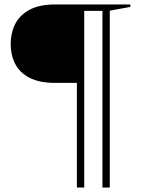

<svg xmlns="http://www.w3.org/2000/svg" viewBox="-20 -735 642 864"><path d="M359 109H326V-362H229Q157 -362 112.8 -385Q68.5 -408 48.2 -447.8Q28 -487.5 28 -537Q28 -586 48 -626.2Q68 -666.5 112.5 -690.8Q157 -715 229.5 -715H566.5V-704L474 -687V109H441V-686H359Z"/></svg>

Font: Newsreader 72pt
Style: Regular
Weight: 400
Designer: Hugues Gentile
Foundry: Production Type
Version: Version 1.003; ttfautohint (v1.8.3)